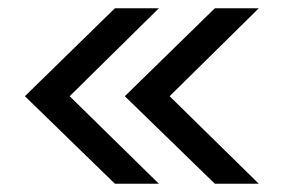

<svg xmlns="http://www.w3.org/2000/svg" viewBox="-20 -547 684 463"><path d="M604 -104H498L281 -315L498 -527H604L389 -315ZM363 -104H257L40 -315L257 -527H363L148 -315Z"/></svg>

Font: Be Vietnam Pro Variable Thin
Style: Regular
Weight: 100
Designer: Lam Bao, Tony Le, Vietanh Nguyen
Foundry: Yellow Type Foundry
Version: Version 1.002